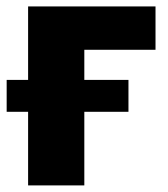

<svg xmlns="http://www.w3.org/2000/svg" viewBox="-30 -562 508 582"><path d="M441.4 -542.5V-411.1H225.6V0H55.2V-542.5ZM-9.8 -223.1V-319.8H359.4V-223.1Z"/></svg>

Font: Inter 16pt ExtraBold
Style: Regular
Weight: 800
Version: Version 4.001;git-66647c0bb